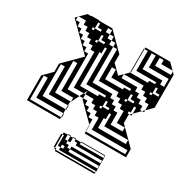

<svg xmlns="http://www.w3.org/2000/svg" viewBox="-160 -700 993 1007"><g transform="rotate(30 337.0 -197.0)"><path d="M460 -492V-516H440V-492ZM172 -516V-540H160V-516ZM244 -516V-540H220V-516ZM268 -492V-516H244V-492ZM628 -492V-512L624 -516H556V-540H532V-492ZM460 -468V-492H440V-468ZM460 -444V-468H440V-444ZM292 -468V-492H268V-468ZM460 -444H440V-420H460ZM196 -516H160V-504H148V-492H160V-504H196ZM628 -420V-468H508V-540H484V-444H604V-420ZM440 -400 436 -396H544V-408H580V-420H440ZM628 -372H592V-360H580V-348H592V-360H628ZM340 -372V-300H448V-312H484V-324H364V-372ZM256 -408H244V-204H352V-216H388V-228H268V-420H256ZM556 -108V-132H508V-204H484V-228H460V-252H436V-276H316V-468H292V-252H412V-228H436V-204H460V-180H484V-108ZM244 -108V-132H172V-300H148V-108ZM390 -50V-36H412V-108H388V-132H364V-156H340V-180H290V-200L280 -180H290V-156H316V-132H340V-108H364V-84H388V-52ZM448 -120H436V-60H604V-84H460V-132H448ZM628 -12V-36H390V-12ZM220 -468V-492H208V-468ZM244 -468H208V-456H196V-444H208V-456H244ZM268 -420V-444H256V-420ZM604 -372V-396H592V-372ZM508 -276V-300H496V-276ZM532 -276H496V-264H484V-252H496V-264H532ZM556 -228V-252H544V-228ZM412 -180V-204H400V-180ZM244 -12H240V-36H76V-156H52V-12H240V0H40V-150L90 -200V-250L190 -350L40 -500L52 -512V-516H56L52 -512V-492H76V-468H100V-444H124V-420H148V-396H172V-372H196V-156H268L240 -100V-84H244V-60H240V-84H124V-252H100V-60H240V-36H244ZM436 -180H400V-168H388V-156H400V-168H436ZM460 -132V-156H448V-132ZM544 -216H532V-204H544L540 -200V-150L640 -50V0H390V-12H388V-52L290 -150V-156H268L280 -180H220V-396H196V-420H172V-444H148V-468H124V-492H100V-516H56L90 -550H112V-552H160V-550H240L340 -450V-400L390 -350L436 -396V-540H440V-516H460V-540H440V-550H590L624 -516H628V-512L640 -500V-300L604 -264V-252H592L604 -264V-300H580V-324H556V-348H532V-372H412V-348H508V-324H532V-300H556V-276H580V-252H592L556 -216V-204H544L556 -216V-228H544ZM300 78H292V94H300ZM300 110H292V126H300ZM332 78V50H316V46H332V50H348V78ZM300 94H292V110H300ZM316 110V126H332V110ZM300 78V62H292V50H316V78H332V94H348V110H364V126H540V110H364V94H540V78H380V62H364V50H348V46H364V50H396V62H540V50H396V46H540V50H542V150H540V142H316V126H292V142H300V150H540V158H300V150H292V142H284V62H292V78Z"/></g></svg>

Font: Rubik Broken Fax
Style: Regular
Weight: 400
Designer: Hubert and Fischer, NaN
Foundry: Hubert and Fischer, NaN
Version: Version 2.201